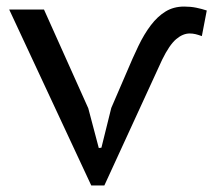

<svg xmlns="http://www.w3.org/2000/svg" viewBox="-20 -554 650 585"><path d="M298 11H258L8 -525H114L249 -224L281 -103L289 -104L319 -225L366 -334Q384 -377 401.5 -413.5Q419 -450 439.5 -477Q460 -504 484.5 -519Q509 -534 541 -534Q561 -534 578 -530.5Q595 -527 610 -522L595 -444Q584 -448 575.5 -450Q567 -452 558 -452Q537 -452 516.5 -434.5Q496 -417 474 -372Z"/></svg>

Font: PT Sans Caption
Style: Regular
Weight: 400
Designer: A.Korolkova, O.Umpeleva, V.Yefimov
Foundry: ParaType Ltd
Version: Version 2.004W OFL